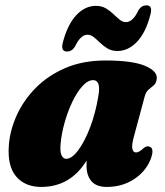

<svg xmlns="http://www.w3.org/2000/svg" viewBox="-20 -706 635 738"><path d="M494 -178.5Q485.5 -147 488.8 -133.5Q492 -120 503 -120Q514.5 -120 532.5 -137Q544.5 -146.5 554 -142.5Q575.5 -136.5 558.5 -92.5Q539 -45.5 494 -16.5Q449 12.5 390.5 12.5Q350 12.5 331.2 -9.8Q312.5 -32 312.5 -70Q312.5 -79 313 -89Q250.5 12.5 138.5 12.5Q76.5 12.5 42.2 -27.5Q8 -67.5 14 -147Q18 -204.5 44 -262.2Q70 -320 117 -367.8Q164 -415.5 231.2 -444.5Q298.5 -473.5 385.5 -473.5Q489 -473.5 537.5 -453Q586 -432.5 582.5 -403Q580.5 -386 571.2 -378.2Q562 -370.5 551.8 -362.2Q541.5 -354 536.5 -336.5ZM213 -154Q210 -121 217 -108.2Q224 -95.5 234 -95.5Q256 -95.5 280.5 -128.2Q305 -161 326 -215.5Q347 -270 358 -336.5Q369 -398 338 -398Q317.5 -398 296.8 -375Q276 -352 258.2 -315Q240.5 -278 228.5 -235.5Q216.5 -193 213 -154ZM431.5 -510Q409.5 -510 393.5 -519.5Q377.5 -529 364.8 -541.5Q352 -554 340.5 -563.2Q329 -572.5 316 -572.5Q289.5 -572.5 268 -526.5Q256 -508 237.5 -508Q212 -508 222 -544.5Q240 -612.5 273.5 -648Q307 -683.5 348.5 -683.5Q370.5 -683.5 386.8 -674Q403 -664.5 415.5 -652.2Q428 -640 439.8 -630.5Q451.5 -621 464 -621Q491.5 -621 512.5 -667.5Q524.5 -685.5 543 -685.5Q568 -685.5 558 -649.5Q540.5 -581 506.8 -545.5Q473 -510 431.5 -510Z"/></svg>

Font: Fraunces 72pt Soft Black
Style: Italic
Weight: 900
Italic angle: -16°
Version: Version 1.000;[b76b70a41]